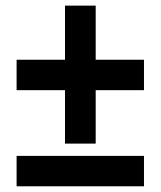

<svg xmlns="http://www.w3.org/2000/svg" viewBox="-20 -652 562 672"><path d="M38.1 0V-106.4H483.9V0ZM314.9 -442.9H483.9V-336.4H314.9V-149.4H207.5V-336.4H38.1V-442.9H207.5V-632.3H314.9Z"/></svg>

Font: Open Sans SemiCondensed
Style: Bold
Weight: 700
Width: 4
Designer: Monotype Design Team
Foundry: Monotype Imaging Inc.
Version: Version 3.003